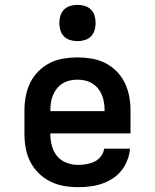

<svg xmlns="http://www.w3.org/2000/svg" viewBox="-20 -765 640 793"><path d="M303 8Q273 8 244 3Q215 -2 188.5 -15Q162 -28 140.5 -49Q119 -70 105.5 -96Q92 -122 86.5 -151.5Q81 -181 81 -210V-310Q81 -339 86.5 -368Q92 -397 105 -423.5Q118 -450 139 -471Q160 -492 186 -505Q212 -518 241.5 -523Q271 -528 300 -528Q329 -528 358.5 -523Q388 -518 414 -505Q440 -492 461 -471Q482 -450 495 -423.5Q508 -397 513.5 -368Q519 -339 519 -310V-214H188V-210Q188 -186 194.5 -162Q201 -138 216.5 -119.5Q232 -101 255.5 -92.5Q279 -84 303 -84Q320 -84 337.5 -87Q355 -90 370.5 -97.5Q386 -105 397 -119.5Q408 -134 410 -151H517Q515 -127 506 -103.5Q497 -80 481.5 -60.5Q466 -41 445 -27.5Q424 -14 400.5 -6Q377 2 352 5Q327 8 303 8ZM188 -306H412V-310Q412 -326 409.5 -342Q407 -358 401 -372.5Q395 -387 385 -399.5Q375 -412 361 -420.5Q347 -429 331.5 -432.5Q316 -436 300 -436Q284 -436 268.5 -432.5Q253 -429 239 -420.5Q225 -412 215 -399.5Q205 -387 199 -372.5Q193 -358 190.5 -342Q188 -326 188 -310ZM300 -595Q285 -595 270 -599.5Q255 -604 244.5 -614.5Q234 -625 229.5 -640Q225 -655 225 -670Q225 -685 229.5 -700Q234 -715 244.5 -725.5Q255 -736 270 -740.5Q285 -745 300 -745Q315 -745 330 -740.5Q345 -736 355.5 -725.5Q366 -715 370.5 -700Q375 -685 375 -670Q375 -655 370.5 -640Q366 -625 355.5 -614.5Q345 -604 330 -599.5Q315 -595 300 -595Z"/></svg>

Font: Iosevka Etoile Semibold
Style: Regular
Weight: 600
Designer: Belleve Invis
Foundry: Belleve Invis
Version: Version 22.1.2; ttfautohint (v1.8.4)